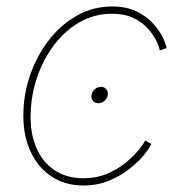

<svg xmlns="http://www.w3.org/2000/svg" viewBox="-20 -567 576 595"><path d="M284.7 -247.1Q273.9 -247.1 267.8 -254.6Q261.7 -262.2 263.7 -272.5Q265.1 -283.2 273.9 -290.5Q282.7 -297.9 293 -297.9Q303.2 -297.9 309.3 -290.5Q315.4 -283.2 314 -272.5Q312.5 -262.2 303.7 -254.6Q294.9 -247.1 284.7 -247.1ZM238.8 7.8Q180.2 7.8 137.2 -21.7Q94.2 -51.3 72 -103.5Q49.8 -155.8 52.7 -222.7Q54.7 -284.2 76.2 -342.3Q97.7 -400.4 134.5 -446.5Q171.4 -492.7 220.5 -519.8Q269.5 -546.9 327.1 -546.9Q372.1 -546.9 403.3 -531.5Q434.6 -516.1 454.6 -493.9Q474.6 -471.7 484.6 -450.7Q494.6 -429.7 496.1 -418L475.1 -410.6Q473.6 -421.4 464.6 -440.2Q455.6 -459 438.2 -478.5Q420.9 -498 393.6 -511.2Q366.2 -524.4 327.1 -524.4Q272.5 -524.4 227.3 -498.5Q182.1 -472.7 148.7 -429Q115.2 -385.3 96.2 -330.8Q77.1 -276.4 75.2 -219.2Q72.3 -157.7 91.6 -111.6Q110.8 -65.4 148.4 -40Q186 -14.6 238.8 -14.6Q278.3 -14.6 311.3 -28.3Q344.2 -42 368.9 -62.3Q393.6 -82.5 409.2 -101.6Q424.8 -120.6 429.7 -131.3L449.2 -121.1Q444.3 -109.4 427.2 -88.1Q410.2 -66.9 382.8 -44.9Q355.5 -22.9 319.1 -7.6Q282.7 7.8 238.8 7.8Z"/></svg>

Font: Inter 18pt Thin
Style: Italic
Weight: 250
Italic angle: -9.3988°
Version: Version 4.001;git-66647c0bb